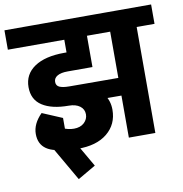

<svg xmlns="http://www.w3.org/2000/svg" viewBox="-113 -736 941 985"><g transform="rotate(-10 357.0 -244.0)"><path d="M529 -219 252 -220 221 -312 529 -311ZM-25 -552V-653H507V-552ZM238 11V-94Q273 -94 292.5 -112.5Q312 -131 312 -156H450Q450 -80 394 -34Q338 12 238 11ZM233 -215Q145 -215 95.5 -247Q46 -279 46 -344L185 -347Q185 -327 202.5 -319.5Q220 -312 251 -312ZM312 -156Q312 -183 290.5 -199Q269 -215 233 -215L251 -312Q309 -312 354 -292Q399 -272 424.5 -237Q450 -202 450 -156ZM46 -344Q46 -411 101.5 -448.5Q157 -486 257 -486V-389Q223 -389 204 -378Q185 -367 185 -347ZM257 -389V-486H387V-389ZM269 -435V-626H387V-435ZM41 -101H151Q151 -83 160.5 -72.5Q170 -62 193 -62V4Q117 4 79 -22Q41 -48 41 -101ZM89 -202 179 -160Q151 -124 151 -101H41Q41 -154 89 -202ZM89 -202 193 -158V-46H97ZM241 11Q225 11 208.5 8Q192 5 172 -1L175 -109Q194 -101 209.5 -97.5Q225 -94 241 -94ZM218 165 83 -69 176 -123 311 111ZM508 0V-639H646V0ZM416 -552V-653H739V-552Z"/></g></svg>

Font: Akshar Light SemiBold
Style: Regular
Weight: 600
Version: Version 1.100